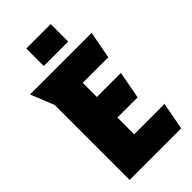

<svg xmlns="http://www.w3.org/2000/svg" viewBox="-278 -985 1056 1056"><g transform="rotate(-45 250.5 -456.5)"><path d="M0 -720H479L449 -560H250V-450H437L407 -290H250V-160H486L456 0H55V-583ZM164 -913H354V-777H164Z"/></g></svg>

Font: Protest Strike
Style: Regular
Weight: 400
Designer: Octavio Pardo
Foundry: Ashler Design
Version: Version 2.005; ttfautohint (v1.8.4.7-5d5b)